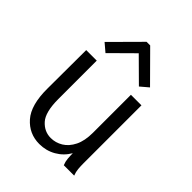

<svg xmlns="http://www.w3.org/2000/svg" viewBox="-201 -788 902 902"><g transform="rotate(45 250.0 -337.0)"><path d="M221 11Q153 11 108 -40Q63 -91 64 -202L65 -457H135V-202Q135 -115 165.5 -81Q196 -47 239 -47Q271 -47 299 -64Q327 -81 344.5 -116Q362 -151 362 -205V-457H432V-71Q432 -53 433.5 -35.5Q435 -18 442 0H373Q366 -17 364.5 -35Q363 -53 363 -70Q341 -32 303.5 -10.5Q266 11 221 11ZM139 -511 99 -545 238 -685H262L401 -545L361 -511L250 -621Z"/></g></svg>

Font: Ligconsolata
Style: Regular
Weight: 400
Monospace: yes
Designer: Raph Levien, Cyreal, Brenton Simpson
Foundry: Raph Levien, Cyreal, Google
Version: Version 3.001; ttfautohint (v1.8.2.53-6de2)